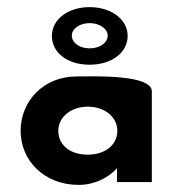

<svg xmlns="http://www.w3.org/2000/svg" viewBox="-20 -512 483 540"><path d="M144 -144C144 -184 181 -212 227 -212C273 -212 310 -184 310 -144C310 -104 275 -77 227 -77C177 -77 144 -104 144 -144ZM407 -255C407 -304 237 -297 195 -297C103 -297 38 -228 38 -144C38 -60 105 8 201 8C246 8 285 -12 309 -39V0H407ZM182 -412C182 -431 204 -447 232 -447C260 -447 283 -431 283 -412C283 -392 261 -376 232 -376C203 -376 182 -392 182 -412ZM126 -411C126 -364 169 -330 232 -330C294 -330 339 -364 339 -411C339 -458 292 -492 232 -492C172 -492 126 -458 126 -411Z"/></svg>

Font: Hussar Tani
Style: Bold
Weight: 700
Foundry: Cannot Into Space Fonts
Version: Version 0.92